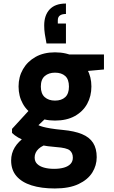

<svg xmlns="http://www.w3.org/2000/svg" viewBox="-20 -834 642 1086"><path d="M290 232Q214 232 158.5 214.5Q103 197 73 162Q43 127 43 74Q43 33 63.5 -0.5Q84 -34 122 -59.5Q160 -85 213 -103L269 -26Q220 -13 198 8Q176 29 176 57Q176 79 190 93Q204 107 229 114Q254 121 286 121Q318 121 342 114Q366 107 379 93Q392 79 392 58Q392 31 374.5 16.5Q357 2 299 -2Q248 -6 207.5 -14Q167 -22 136 -32.5Q105 -43 83 -56Q61 -69 48 -82V-105L158 -225L268 -193L128 -60L174 -138Q185 -132 196 -126.5Q207 -121 223.5 -116.5Q240 -112 267 -107.5Q294 -103 336 -99Q401 -93 443.5 -75.5Q486 -58 506.5 -26Q527 6 527 55Q527 102 502 142Q477 182 424.5 207Q372 232 290 232ZM291 -152Q227 -152 180.5 -177.5Q134 -203 109.5 -246.5Q85 -290 85 -345Q85 -399 110 -442.5Q135 -486 181 -512Q227 -538 291 -538Q357 -538 403 -512Q449 -486 473 -442.5Q497 -399 497 -345Q497 -290 473 -246.5Q449 -203 403 -177.5Q357 -152 291 -152ZM291 -265Q328 -265 349 -284.5Q370 -304 370 -344Q370 -385 349 -404Q328 -423 291 -423Q256 -423 233.5 -404Q211 -385 211 -344Q211 -304 233 -284.5Q255 -265 291 -265ZM381 -424 359 -526H568V-441ZM353 -814V-755Q331 -755 319 -746.5Q307 -738 307 -719V-701H353V-588H243Q237 -619 233.5 -642Q230 -665 230 -690Q230 -748 261 -781Q292 -814 353 -814Z"/></svg>

Font: DM Sans 9pt Black
Style: Regular
Weight: 900
Version: Version 4.004;gftools[0.9.30]